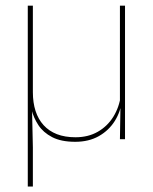

<svg xmlns="http://www.w3.org/2000/svg" viewBox="-20 -506 556 698"><path d="M434.5 -485.5V0H416L418 -127H416V-485.5ZM99.5 -170.5Q99.5 -133 109.2 -102.8Q119 -72.5 138.5 -51Q158 -29.5 187 -18.2Q216 -7 254.5 -7Q300.5 -7 335.2 -26.8Q370 -46.5 391.8 -81.2Q413.5 -116 419.5 -160.5L428.5 -141.5H423Q419 -101 397.5 -66.5Q376 -32 339.5 -11.2Q303 9.5 253.5 9.5Q202 9.5 169.5 -7.5Q137 -24.5 119.5 -51.2Q102 -78 95 -107L96.5 -106.5L99.5 30V172H81V-485.5H99.5Z"/></svg>

Font: Anek Latin Medium Thin
Style: Regular
Weight: 250
Version: Version 1.003